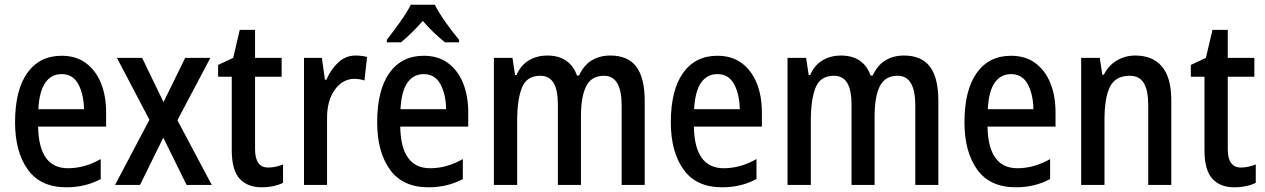

<svg xmlns="http://www.w3.org/2000/svg" viewBox="-20 -786 5376 816"><path d="M242 -549Q303 -549 345 -518Q387 -487 409 -433Q431 -379 431 -308V-248H142Q145 -71 269 -71Q340 -71 408 -110V-25Q343 10 262 10Q152 10 98 -65.5Q44 -141 44 -266Q44 -403 96 -476Q148 -549 242 -549ZM242 -471Q198 -471 172.5 -434.5Q147 -398 143 -322H337Q336 -385 313 -428Q290 -471 242 -471Z M615 -277 477 -540H584L675 -352L767 -540H874L734 -275L880 0H773L674 -201L575 0H469Z M1120 -74Q1136 -74 1152 -77.5Q1168 -81 1183 -87V-9Q1165 0 1141.5 5Q1118 10 1092 10Q1031 10 998 -27Q965 -64 965 -147V-460H907V-510L971 -540L999 -659H1064V-540H1177V-460H1064V-152Q1064 -74 1120 -74Z M1492 -550Q1503 -550 1515.5 -548.5Q1528 -547 1540 -544L1529 -444Q1520 -447 1508.5 -449Q1497 -451 1487 -451Q1436 -451 1402.5 -404Q1369 -357 1370 -281V0H1272V-540H1348L1361 -447H1367Q1386 -491 1417.5 -520.5Q1449 -550 1492 -550Z M1781 -549Q1842 -549 1884 -518Q1926 -487 1948 -433Q1970 -379 1970 -308V-248H1681Q1684 -71 1808 -71Q1879 -71 1947 -110V-25Q1882 10 1801 10Q1691 10 1637 -65.5Q1583 -141 1583 -266Q1583 -403 1635 -476Q1687 -549 1781 -549ZM1781 -471Q1737 -471 1711.5 -434.5Q1686 -398 1682 -322H1876Q1875 -385 1852 -428Q1829 -471 1781 -471ZM1828 -766Q1845 -732 1874.5 -690.5Q1904 -649 1931 -617V-606H1871Q1849 -624 1824.5 -647Q1800 -670 1777 -697Q1753 -670 1728.5 -646Q1704 -622 1684 -606H1624V-617Q1650 -650 1680 -692Q1710 -734 1726 -766Z M2574 -550Q2648 -550 2684 -503Q2720 -456 2720 -357V0H2622V-338Q2622 -464 2547 -464Q2494 -464 2471.5 -420Q2449 -376 2449 -290V0H2351V-340Q2351 -404 2332.5 -434Q2314 -464 2276 -464Q2218 -464 2198 -413Q2178 -362 2178 -274V0H2079V-540H2158L2169 -467H2175Q2194 -510 2228.5 -530Q2263 -550 2305 -550Q2356 -550 2387.5 -527Q2419 -504 2432 -465H2441Q2461 -509 2495 -529.5Q2529 -550 2574 -550Z M3029 -549Q3090 -549 3132 -518Q3174 -487 3196 -433Q3218 -379 3218 -308V-248H2929Q2932 -71 3056 -71Q3127 -71 3195 -110V-25Q3130 10 3049 10Q2939 10 2885 -65.5Q2831 -141 2831 -266Q2831 -403 2883 -476Q2935 -549 3029 -549ZM3029 -471Q2985 -471 2959.5 -434.5Q2934 -398 2930 -322H3124Q3123 -385 3100 -428Q3077 -471 3029 -471Z M3822 -550Q3896 -550 3932 -503Q3968 -456 3968 -357V0H3870V-338Q3870 -464 3795 -464Q3742 -464 3719.5 -420Q3697 -376 3697 -290V0H3599V-340Q3599 -404 3580.5 -434Q3562 -464 3524 -464Q3466 -464 3446 -413Q3426 -362 3426 -274V0H3327V-540H3406L3417 -467H3423Q3442 -510 3476.5 -530Q3511 -550 3553 -550Q3604 -550 3635.5 -527Q3667 -504 3680 -465H3689Q3709 -509 3743 -529.5Q3777 -550 3822 -550Z M4277 -549Q4338 -549 4380 -518Q4422 -487 4444 -433Q4466 -379 4466 -308V-248H4177Q4180 -71 4304 -71Q4375 -71 4443 -110V-25Q4378 10 4297 10Q4187 10 4133 -65.5Q4079 -141 4079 -266Q4079 -403 4131 -476Q4183 -549 4277 -549ZM4277 -471Q4233 -471 4207.5 -434.5Q4182 -398 4178 -322H4372Q4371 -385 4348 -428Q4325 -471 4277 -471Z M4805 -550Q4879 -550 4918.5 -503Q4958 -456 4958 -360V0H4860V-340Q4860 -401 4841.5 -432.5Q4823 -464 4781 -464Q4722 -464 4698 -418.5Q4674 -373 4674 -274V0H4575V-540H4654L4665 -468H4671Q4692 -509 4727.5 -529.5Q4763 -550 4805 -550Z M5254 -74Q5270 -74 5286 -77.5Q5302 -81 5317 -87V-9Q5299 0 5275.5 5Q5252 10 5226 10Q5165 10 5132 -27Q5099 -64 5099 -147V-460H5041V-510L5105 -540L5133 -659H5198V-540H5311V-460H5198V-152Q5198 -74 5254 -74Z"/></svg>

Font: Noto Sans Malayalam Condensed Medium
Style: Regular
Weight: 500
Width: 3
Designer: Jelle Bosma - Monotype Design Team
Foundry: Monotype Imaging Inc.
Version: Version 2.104; ttfautohint (v1.8.4.7-5d5b)